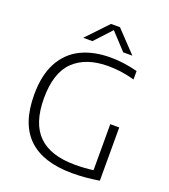

<svg xmlns="http://www.w3.org/2000/svg" viewBox="-167 -1064 1047 1189"><g transform="rotate(20 356.5 -469.5)"><path d="M625 -360V-9Q574 -1 533.2 2.5Q492.5 6 448 6Q256 6 158.5 -86.5Q61 -179 60.5 -369Q60 -499 105.8 -583.8Q151.5 -668.5 233.8 -708.8Q316 -749 427.5 -749Q473 -749 516 -743Q559 -737 606.5 -725V-669.5Q557 -683 515.2 -688.5Q473.5 -694 431.5 -694Q286.5 -694 205.8 -616.8Q125 -539.5 125 -371Q125 -206 204.8 -127.5Q284.5 -49 445.5 -49Q511 -49 566 -57V-360ZM549.5 -805.5H489L387.5 -915L286 -805.5H225.5L358 -945H417Z"/></g></svg>

Font: Encode Sans Semi Expanded Light
Style: Regular
Weight: 300
Width: 6
Designer: Multiple Designers
Foundry: Impallari Type
Version: Version 2.000